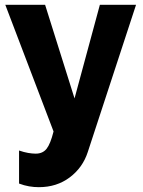

<svg xmlns="http://www.w3.org/2000/svg" viewBox="-20 -545 592 796"><path d="M59 79Q79 86 96.5 89Q114 92 128 92Q157 92 173 72Q189 52 202 0L2 -525H167L289 -137L394 -525H544L344 85Q323 150 269 190.5Q215 231 141 231Q121 231 100.5 227.5Q80 224 59 216Z"/></svg>

Font: Oxford Sans
Style: Regular
Weight: 800
Designer: Matt McInerney, Pablo Impallari, Rodrigo Fuenzalida
Foundry: Matt McInerney, Pablo Impallari, Rodrigo Fuenzalida
Version: Version 3.000g; ttfautohint (v1.5) -l 8 -r 28 -G 28 -x 14 -D